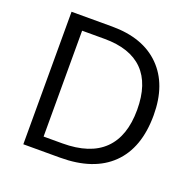

<svg xmlns="http://www.w3.org/2000/svg" viewBox="-126 -843 981 972"><g transform="rotate(20 364.5 -357.0)"><path d="M668 -363.8Q668 -187 572 -93.5Q476.1 0 295.9 0H98.1V-713.9H316.9Q483.4 -713.9 575.7 -621.6Q668 -529.3 668 -363.8ZM580.1 -360.8Q580.1 -500.5 510 -571.3Q439.9 -642.1 301.8 -642.1H181.2V-71.8H282.2Q430.7 -71.8 505.4 -144.8Q580.1 -217.8 580.1 -360.8Z"/></g></svg>

Font: f06187749
Style: Regular
Weight: 400
Foundry: Ascender Corporation
Version: Version 1.10